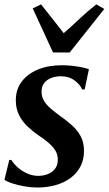

<svg xmlns="http://www.w3.org/2000/svg" viewBox="-20 -849 498 880"><path d="M368 -439H356.5Q348.5 -460 322.5 -479.8Q296.5 -499.5 259 -499.5Q235 -499.5 215 -491.8Q195 -484 183 -469Q171 -454 170.5 -431.5Q170 -407.5 181 -388.2Q192 -369 212 -351.8Q232 -334.5 257 -316.5Q285.5 -296.5 310 -274.5Q334.5 -252.5 349.8 -224.5Q365 -196.5 365 -157.5Q365 -116.5 348.2 -85Q331.5 -53.5 302 -32.2Q272.5 -11 233.8 -0.2Q195 10.5 151 10.5Q122.5 10.5 91.2 5Q60 -0.5 35.2 -8.8Q10.5 -17 0.5 -25L22.5 -116H32Q42 -99 61 -82Q80 -65 104.5 -54Q129 -43 155 -43Q178 -43 198.5 -50.8Q219 -58.5 232 -75Q245 -91.5 245 -117.5Q245 -141.5 232.8 -160.5Q220.5 -179.5 199.8 -196.8Q179 -214 153 -231Q130 -247 106.8 -268.8Q83.5 -290.5 68 -320.2Q52.5 -350 52.5 -390Q52.5 -439 79.5 -475Q106.5 -511 154.2 -530.5Q202 -550 263.5 -550Q289 -550 314 -547Q339 -544 358.8 -539.8Q378.5 -535.5 387.5 -531.5ZM223 -608.5 130 -810.5 168 -829Q193 -798.5 219 -764.8Q245 -731 272 -697Q310 -730 345.2 -763.5Q380.5 -797 421.5 -829L458 -808L299.5 -608.5Z"/></svg>

Font: Merriweather 60pt SemiBold
Style: Italic
Weight: 600
Italic angle: -7.8°
Version: Version 2.101